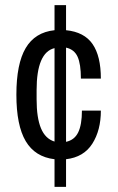

<svg xmlns="http://www.w3.org/2000/svg" viewBox="-20 -685 459 750"><path d="M374 -378H296Q296 -435 283 -463.5Q270 -492 238 -499V-131Q271 -138 285.5 -168Q300 -198 300 -253H374Q374 -176 340.5 -123.5Q307 -71 238 -63V45H193V-63Q117 -72 80.5 -133.5Q44 -195 44 -315Q44 -436 80.5 -497.5Q117 -559 193 -567V-665H238V-567Q309 -560 341.5 -513Q374 -466 374 -378ZM123 -333V-297Q123 -225 140 -184Q157 -143 193 -132V-497Q123 -480 123 -333Z"/></svg>

Font: Pragati Narrow
Style: Regular
Weight: 400
Designer: Hector Gatti, Marcela Romero, Pablo Cosgaya and Nicolas Silva
Foundry: Omnibus-Type
Version: Version 1.010; ttfautohint (v1.3)